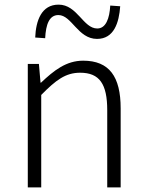

<svg xmlns="http://www.w3.org/2000/svg" viewBox="-20 -809 633 829"><path d="M399 -641C472 -641 494 -711 499 -782L456 -785C453 -729 437 -686 400 -686C339 -686 314 -789 233 -789C159 -789 135 -720 132 -647L175 -644C178 -704 193 -744 232 -744C290 -744 316 -641 399 -641ZM100 0H158V-399C221 -463 263 -495 326 -495C410 -495 443 -446 443 -333V0H501V-341C501 -478 452 -547 339 -547C266 -547 213 -505 157 -452H155L148 -533H100Z"/></svg>

Font: Spoqa Han Sans Neo Light
Style: Regular
Weight: 300
Designer: [Spoqa Han Sans Neo] Dong-huui Kim  Younghwa Kang  Yujin Lee  [Noto Sans] Ryoko NISHIZUKA  (kana & ideographs); Paul D. 
Foundry: Spoqa (http://www.spoqa-han-sans.com)
Version: Version 1.000